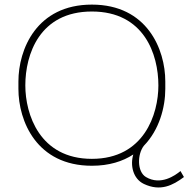

<svg xmlns="http://www.w3.org/2000/svg" viewBox="-20 -720 819 834"><path d="M764 23C741 42 678 87 614 49C575 26 576 -50 605 -87C672 -156 698 -254 698 -334V-366C698 -506 619 -700 379 -700C139 -700 60 -506 60 -366V-334C60 -194 139 0 379 0C454 0 513 -19 559 -49C545 -3 557 56 605 79C677 113 731 85 779 49ZM90 -349C90 -484 152 -670 379 -670C606 -670 668 -484 668 -349C668 -224 606 -30 379 -30C152 -30 90 -224 90 -349Z"/></svg>

Font: Space Cowgirl Thin
Style: Regular
Weight: 100
Designer: Valery Marier
Foundry: Valery Marier
Version: Version 1.000;hotconv 1.0.109;makeotfexe 2.5.65596